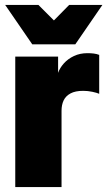

<svg xmlns="http://www.w3.org/2000/svg" viewBox="-20 -760 438 780"><path d="M42 0V-530H216V-464Q223 -484 239.5 -502.5Q256 -521 280.5 -532.5Q305 -544 335 -544Q349 -544 361 -542.5Q373 -541 383 -537V-379Q374 -383 355.5 -387Q337 -391 318 -391Q286 -391 266.5 -380.5Q247 -370 238.5 -352Q230 -334 230 -310V0ZM111 -580 1 -740H136L199 -677L261 -740H396L286 -580Z"/></svg>

Font: Golos Text ExtraBold
Style: Regular
Weight: 800
Designer: A.Korolkova, Vitaly Kuzmin
Foundry: ParaType Ltd
Version: Version 2.004